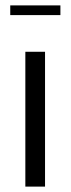

<svg xmlns="http://www.w3.org/2000/svg" viewBox="-20 -692 262 712"><path d="M18 -636V-672H204V-636ZM74 0V-500H147V0Z"/></svg>

Font: Arsenal
Style: Regular
Weight: 400
Designer: Andrij Shevchenko
Foundry: Stairsfor
Version: Version 2.001;PS 002.001;hotconv 1.0.88;makeotf.lib2.5.64775